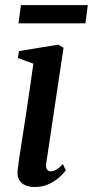

<svg xmlns="http://www.w3.org/2000/svg" viewBox="-20 -718 362 748"><path d="M115 10.5Q93.5 10.5 77.8 3.5Q62 -3.5 54 -18.5Q46 -33.5 49 -57Q50.5 -72.5 55.2 -104Q60 -135.5 66.8 -178.8Q73.5 -222 81 -271.2Q88.5 -320.5 96 -371.8Q103.5 -423 110 -470L49.5 -492L54 -519L207 -544L227.5 -532L160.5 -84.5Q157.5 -66 163 -58.2Q168.5 -50.5 177 -50.5Q187.5 -50.5 198.2 -56.2Q209 -62 225 -78.5L236.5 -54.5Q229 -43.5 212.2 -28.2Q195.5 -13 171 -1.2Q146.5 10.5 115 10.5ZM61.5 -698H322L313 -627H52Z"/></svg>

Font: Merriweather 72pt Medium
Style: Italic
Weight: 500
Italic angle: -7.8°
Version: Version 2.101